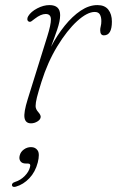

<svg xmlns="http://www.w3.org/2000/svg" viewBox="-20 -477 460 755"><path d="M92.5 -392.5Q88 -395 87.5 -401Q87 -407 91 -413.5Q101.5 -431 126.2 -444Q151 -457 174.5 -457Q216.5 -457 216.5 -417.5Q216.5 -394.5 205 -360.8Q193.5 -327 180.5 -293Q204.5 -338.5 234.5 -375.8Q264.5 -413 297.2 -435Q330 -457 363 -457Q392 -457 406 -439Q420 -421 420 -392Q420 -338 388.5 -338Q374 -338 374 -358.5Q374 -365.5 376.2 -374Q378.5 -382.5 378.5 -394Q378.5 -410 372.8 -420Q367 -430 352.5 -430Q323 -430 283.2 -393.8Q243.5 -357.5 205.5 -295.2Q167.5 -233 143 -155Q130.5 -115 125.2 -94Q120 -73 120 -60Q120 -48 130 -36.8Q140 -25.5 140 -18Q140 -7.5 127.8 0.2Q115.5 8 102 8Q80.5 8 76.5 -13Q72.5 -34 89 -87L166 -334Q180.5 -380 180.2 -401Q180 -422 159.5 -422Q141 -422 117 -403.5Q109.5 -397.5 103.8 -393.5Q98 -389.5 92.5 -392.5ZM81.5 166Q66.5 166 60.2 156.8Q54 147.5 57.5 134.5Q61 120 73.8 110.8Q86.5 101.5 102 101.5Q119.5 101.5 128.2 114.8Q137 128 128.5 162Q119 199 95.5 223.8Q72 248.5 42.5 257Q29 260.5 27 252Q26 242.5 39 238.5Q61 231.5 77.2 215Q93.5 198.5 98 180Q102 166 89.5 166Z"/></svg>

Font: Fraunces 9pt SuperSoft Thin
Style: Italic
Weight: 100
Italic angle: -16°
Version: Version 1.000;[0bf87f6ff]